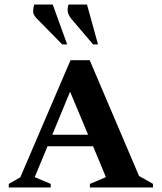

<svg xmlns="http://www.w3.org/2000/svg" viewBox="-20 -832 718 852"><path d="M19 0V-16L70 -45L293 -565H378L597 -51L659 -16V0H379V-16L450 -46L393 -183H191L134 -46L205 -16V0ZM212 -234H371L291 -425ZM256 -635 144 -749Q127 -766 127 -781.5Q127 -797 132 -812H214L278 -635ZM393 -635 296 -749Q282 -767 280.5 -782Q279 -797 284 -812H366L415 -635Z"/></svg>

Font: Spectral SC
Style: Bold
Weight: 700
Designer: Jean-Baptiste Levee
Foundry: Production Type
Version: Version 2.001